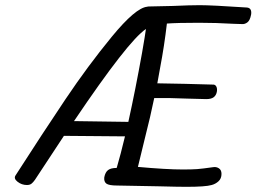

<svg xmlns="http://www.w3.org/2000/svg" viewBox="-20 -716 991 742"><path d="M951 -667Q951 -661 950 -658Q946 -637 936 -629.5Q926 -622 915 -623L883 -624Q815 -628 749 -628Q666 -628 625 -625Q615 -539 599 -455L588 -394L695 -392Q789 -390 806 -389Q813 -388 816.5 -380.5Q820 -373 818 -361Q815 -347 805.5 -340Q796 -333 777 -333L701 -335L636 -337H576Q562 -268 539 -178L513 -71Q623 -61 687 -61Q722 -61 742 -62.5Q762 -64 804 -70Q816 -72 826 -65.5Q836 -59 836 -44Q836 -26 824.5 -15.5Q813 -5 798 -1Q774 6 700 6Q668 6 594 4Q462 1 433 1Q401 1 391 -6.5Q381 -14 383 -31Q387 -51 398 -59Q409 -67 431 -67Q446 -118 463 -189L227 -191L115 -21Q108 -11 101.5 -6Q95 -1 84 -1Q64 -1 48 -13.5Q32 -26 40 -38Q146 -203 233 -332.5Q320 -462 412 -574Q504 -686 549 -690Q551 -691 556 -691L648 -693Q714 -696 752 -696Q798 -696 933 -687Q951 -686 951 -667ZM476 -245Q503 -367 529 -512Q541 -581 544 -604Q475 -558 266 -248Z"/></svg>

Font: Mali
Style: Italic
Weight: 400
Italic angle: -10°
Version: Version 1.000; ttfautohint (v1.6)